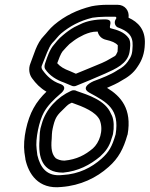

<svg xmlns="http://www.w3.org/2000/svg" viewBox="-20 -724 625 802"><path d="M276 -344C221 -319 171 -269 154 -205C145 -179 146 -162 145 -139C139 -67 157 -3 242 -3H244C307 -9 356 -35 398 -70C421 -91 437 -112 446 -145C448 -152 451 -158 452 -164C457 -192 456 -221 448 -240L443 -250C420 -305 349 -327 300 -344C295 -347 291 -347 287 -347C283 -347 280 -346 276 -344ZM280 -295C331 -277 379 -257 396 -224C415 -178 394 -127 368 -104C336 -77 301 -58 249 -53C233 -53 221 -58 213 -63C197 -79 192 -102 196 -145C197 -175 198 -179 203 -200C212 -236 221 -245 247 -270C265 -288 265 -288 280 -295ZM419 -643H416C376 -643 342 -636 316 -623L291 -611C273 -601 257 -589 243 -577C223 -561 213 -546 206 -538C187 -517 177 -484 171 -467C167 -456 163 -445 169 -435C187 -408 216 -390 248 -379C260 -374 270 -370 279 -366C285 -363 293 -363 299 -366C340 -383 378 -398 420 -417C462 -436 512 -457 521 -506C523 -519 528 -549 518 -564C500 -590 470 -599 442 -606C430 -610 460 -643 419 -643ZM388 -592C392 -574 405 -562 422 -558C448 -552 462 -546 472 -535C472 -529 472 -516 471 -508C467 -498 463 -492 460 -490C434 -476 433 -473 406 -461C369 -445 335 -432 297 -416C291 -419 281 -423 272 -427C248 -436 232 -445 219 -460C225 -477 234 -500 241 -509C252 -521 263 -534 270 -540C283 -550 294 -559 308 -567L331 -579C350 -587 365 -592 385 -592ZM471 -610C512 -595 536 -577 534 -533C533 -498 529 -489 514 -467C504 -453 492 -442 471 -431C470 -431 469 -429 468 -429C444 -413 404 -397 371 -385C369 -384 312 -360 353 -337C429 -296 480 -268 463 -163C448 -111 435 -89 404 -61C362 -24 310 3 242 7H241C175 15 148 -25 136 -76L133 -101C127 -144 144 -220 163 -254C178 -282 204 -308 232 -332C232 -332 270 -360 230 -374C198 -385 176 -406 158 -431C153 -438 153 -443 154 -448C171 -489 182 -525 198 -544C214 -560 224 -575 235 -584C272 -615 313 -637 366 -650C377 -652 402 -654 418 -654H462C466 -654 467 -648 465 -646C454 -631 461 -615 471 -610ZM427 -357C447 -366 469 -375 489 -388C511 -400 537 -417 555 -446C573 -472 584 -501 585 -541C588 -600 557 -632 517 -650C521 -679 502 -704 471 -704H427C407 -704 383 -702 363 -698C302 -683 251 -658 206 -620C186 -603 174 -585 164 -575C132 -543 121 -493 107 -459C98 -437 102 -413 114 -397C130 -375 147 -357 174 -341C154 -322 134 -298 120 -272C93 -224 75 -144 82 -87L86 -61V-59C99 1 139 68 237 57C316 51 383 19 434 -27C475 -63 496 -103 512 -160C512 -161 513 -161 513 -162C532 -269 485 -322 427 -357Z"/></svg>

Font: Blanket
Style: OutlineObl
Weight: 400
Foundry: Cannot Into Space Fonts
Version: Version 0.9